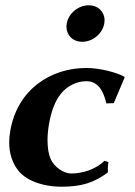

<svg xmlns="http://www.w3.org/2000/svg" viewBox="-20 -696 512 726"><path d="M232.3 -607C231.6 -602.9 231.2 -598.9 231.2 -595.1C231.2 -562.7 255.4 -538 291.1 -538C331.1 -538 367.6 -569 374.3 -607C375 -611.1 375.4 -615.1 375.4 -618.9C375.4 -651.3 351.2 -676 315.5 -676C275.5 -676 239 -645 232.3 -607ZM306.9 -389C345.4 -389 369.8 -360 382.1 -305L410.2 -306L451.3 -403L449.9 -406C421.7 -422 356.7 -439 306.7 -439C172.7 -439 46.6 -359 18.9 -202C16.1 -186.3 14.8 -171.4 14.8 -157.4C14.8 -115.7 26.5 -81.5 46.8 -54C75.6 -15 138.3 10 213.5 10C289.9 10 336.3 -6 388 -44C387.8 -47.6 387.7 -51.7 387.7 -56.4C387.7 -64 388.2 -73 389.9 -83L374.8 -88C340.8 -54 289.3 -40 249.3 -40C220.3 -40 184.7 -65 171.9 -94C164 -111.6 159.7 -136.1 159.7 -165.4C159.7 -184.4 161.5 -205.5 165.5 -228C173.9 -275.6 188.1 -313.8 209.8 -341C234.6 -372.2 271.7 -389 306.9 -389Z"/></svg>

Font: Linux Biolinum O 
Style: Bold Italic
Weight: 700
Designer: Philipp H. Poll
Foundry: Philipp H. Poll
Version: Version 1.3.2